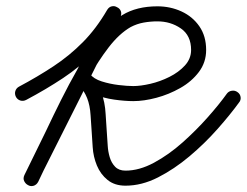

<svg xmlns="http://www.w3.org/2000/svg" viewBox="-20 -593 820 638"><path d="M33 -271Q28 -281 31 -290.5Q34 -300 43 -305Q105 -338 158 -373Q211 -408 255.5 -453Q300 -498 336 -560Q342 -570 351.5 -572Q361 -574 369 -569Q378 -565 381.5 -556Q385 -547 380 -536Q312 -399 243.5 -262.5Q175 -126 106 11Q101 22 91 24.5Q81 27 73 22Q65 18 60.5 9Q56 0 61 -11Q79 -47 96.5 -83.5Q114 -120 132 -156Q157 -209 183 -261Q209 -313 238 -364Q269 -419 304 -466.5Q339 -514 386.5 -543Q434 -572 503 -572Q546 -572 583 -555Q620 -538 642.5 -505.5Q665 -473 665 -427Q665 -386 641 -354Q617 -322 579 -300.5Q541 -279 499.5 -268Q458 -257 423 -257Q395 -257 359.5 -262Q324 -267 291.5 -280Q259 -293 239 -316Q231 -325 233 -335Q235 -345 242 -351Q249 -357 259 -357Q269 -357 278 -348Q304 -317 316.5 -285.5Q329 -254 331 -214Q333 -187 334.5 -160.5Q336 -134 338 -108Q339 -90 344.5 -71Q350 -52 362.5 -39Q375 -26 397 -26Q443 -26 492 -52.5Q541 -79 586.5 -119.5Q632 -160 670.5 -203.5Q709 -247 734 -282Q740 -290 750.5 -291.5Q761 -293 769 -287Q778 -281 779.5 -270.5Q781 -260 774 -252Q745 -212 702.5 -164Q660 -116 609.5 -73.5Q559 -31 505 -3.5Q451 24 397 24Q361 24 337.5 5Q314 -14 302 -43Q290 -72 288 -104Q286 -131 284.5 -157.5Q283 -184 281 -210Q279 -243 269.5 -267Q260 -291 239 -316Q231 -325 233 -335Q235 -345 242 -351Q250 -357 260 -357Q270 -357 278 -348Q291 -331 318 -322.5Q345 -314 374 -310.5Q403 -307 423 -307Q447 -307 479.5 -314.5Q512 -322 543 -337.5Q574 -353 594.5 -375.5Q615 -398 615 -427Q615 -475 581 -498.5Q547 -522 503 -522Q480 -522 457.5 -518Q435 -514 414 -503Q376 -481 341 -435.5Q306 -390 275.5 -334.5Q245 -279 220 -225.5Q195 -172 177 -134Q159 -98 141.5 -61.5Q124 -25 107 11Q101 22 91.5 24Q82 26 73 22Q65 18 60.5 9Q56 0 62 -11Q130 -148 198.5 -285Q267 -422 335 -558Q341 -569 350.5 -570.5Q360 -572 369 -568Q377 -563 381 -554Q385 -545 379 -535Q341 -468 293.5 -419.5Q246 -371 189.5 -333.5Q133 -296 67 -261Q57 -256 47.5 -259Q38 -262 33 -271Z"/></svg>

Font: FRB American Cursive Semibold
Style: Italic
Weight: 600
Italic angle: -25°
Version: Version 2.0;Modular Font Editor K font №1